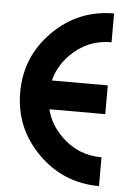

<svg xmlns="http://www.w3.org/2000/svg" viewBox="-52 -741 513 779"><g transform="rotate(5 205.0 -351.5)"><path d="M153.3 -293Q168 -232.9 215.3 -186Q283.7 -117.2 380.9 -117.2V0Q235.4 0 132.3 -103Q29.3 -206.1 29.3 -351.6Q29.3 -497.1 132.3 -600.1Q235.4 -703.1 380.9 -703.1V-585.9Q283.7 -585.9 215.3 -517.6Q168 -470.2 153.3 -410.2H380.9V-293Z"/></g></svg>

Font: Gerhaus
Style: Regular
Weight: 400
Designer: GGBotNet
Foundry: GGBotNet
Version: 1.01